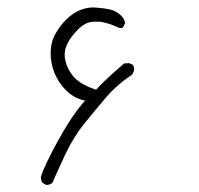

<svg xmlns="http://www.w3.org/2000/svg" viewBox="-20 -343 540 522"><path d="M106.4 159.7Q115.7 159.7 122.6 153.8Q134.8 125.5 157 77.9Q179.2 30.3 208.7 -6.3Q238.3 -43 267.8 -77.6Q297.4 -112.3 339.8 -140.6L344.2 -150.4Q344.7 -152.3 344.7 -153.6Q344.7 -154.8 344.7 -156.2Q344.7 -157.7 344.2 -159.7Q343.3 -163.6 340.8 -167L330.6 -171.4L317.4 -170.4Q281.7 -140.1 262.7 -121.1Q253.4 -112.3 241.2 -99.1L236.8 -100.6Q195.8 -114.7 178 -137Q160.2 -159.2 156.2 -187Q155.8 -190.9 155.8 -194.3Q155.8 -223.1 185.1 -255.4Q207.5 -280.8 227.5 -283.2Q234.9 -284.2 244.9 -284.2Q254.9 -284.2 263.7 -281.7Q272.5 -279.3 277.8 -277.8Q289.1 -273.9 296.6 -270.3Q304.2 -266.6 308.1 -266.6Q312 -266.6 314.5 -268.6Q319.8 -279.3 319.8 -279.3Q319.8 -290.5 308.6 -301.3Q295.4 -313.5 280.3 -316.9Q263.7 -320.8 241.7 -322.3Q238.3 -322.8 234.9 -322.8Q217.3 -322.8 201.2 -316.9Q179.2 -309.1 158.7 -288.6Q143.1 -272.9 130.9 -251.5Q117.7 -228.5 117.7 -197.8Q117.7 -171.9 127.4 -146.5Q138.2 -118.7 159.7 -97.2Q177.7 -79.1 200.2 -72.3L211.4 -69.3L203.6 -60.5Q172.9 -24.9 136.5 41.7Q100.1 108.4 91.3 137.2Q91.3 138.2 91.3 139.2Q91.3 147.9 95.7 154.3L105.5 159.7Q106 159.7 106.4 159.7Z"/></svg>

Font: Bakudai
Style: ExtraLight
Weight: 200
Version: Version 1.48